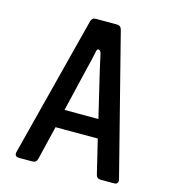

<svg xmlns="http://www.w3.org/2000/svg" viewBox="-109 -820 817 909"><g transform="rotate(15 300.0 -365.0)"><path d="M68 0Q43 0 49 -25L225 -711Q230 -730 249 -730H351Q371 -730 376 -711L551 -25Q557 0 532 0H468Q448 0 444 -19L404 -185H197L157 -19Q152 0 133 0ZM217 -275H383L333 -485Q327 -511 322 -533.5Q317 -556 313 -575Q309 -591 300.5 -593Q292 -595 289 -581Q285 -561 279.5 -537Q274 -513 267 -486Z"/></g></svg>

Font: Pitagon Sans Mono SemiBold
Style: Regular
Weight: 600
Monospace: yes
Designer: Travis Tran
Foundry: Pitagon
Version: Version 1.001; ttfautohint (v1.8.4.7-5d5b);gftools[0.9.26]